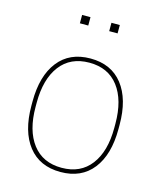

<svg xmlns="http://www.w3.org/2000/svg" viewBox="-109 -800 745 886"><g transform="rotate(15 263.0 -357.0)"><path d="M55.2 -254.9V-274.9Q55.2 -397.5 109.4 -466.8Q163.6 -536.1 263.2 -536.1Q362.8 -536.1 417 -466.8Q471.2 -397.5 471.2 -274.9V-254.9Q471.2 -132.3 417 -63.2Q362.8 5.9 263.2 5.9Q163.6 5.9 109.4 -63.2Q55.2 -132.3 55.2 -254.9ZM451.2 -254.9V-274.9Q451.2 -387.7 402.3 -451.9Q353.5 -516.1 263.2 -516.1Q172.9 -516.1 124 -451.9Q75.2 -387.7 75.2 -274.9V-254.9Q75.2 -142.6 124 -78.4Q172.9 -14.2 263.2 -14.2Q353.5 -14.2 402.3 -78.4Q451.2 -142.6 451.2 -254.9ZM212.9 -720.2V-680.2H172.9V-720.2ZM353 -720.2V-680.2H313V-720.2Z"/></g></svg>

Font: Cooper Hewitt
Style: Thin
Weight: 701
Designer: Village Type and Design LLC
Foundry: Cooper Hewitt Smithsonian Design Museum
Version: 1.000